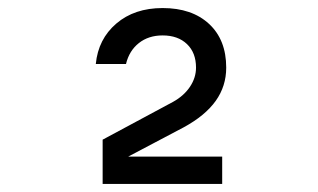

<svg xmlns="http://www.w3.org/2000/svg" viewBox="-20 -937 790 477"><path d="M235 -590 410 -684Q437 -699 452 -721.5Q467 -744 467 -769Q467 -806 444.5 -827.5Q422 -849 384 -849Q349 -849 325 -830Q301 -811 293 -778H218Q224 -840 269 -878.5Q314 -917 384 -917Q457 -917 499.5 -877.5Q542 -838 542 -769Q542 -723 516 -686.5Q490 -650 437 -621L255 -525L249 -548H532V-480H235Z"/></svg>

Font: Martian Mono SemiExpanded Light
Style: Regular
Weight: 300
Width: 6
Monospace: yes
Designer: Roman Shamin
Foundry: Evil Martians
Version: Version 0.930